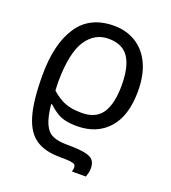

<svg xmlns="http://www.w3.org/2000/svg" viewBox="-142 -651 889 997"><g transform="rotate(20 302.5 -153.0)"><path d="M318 -546Q386 -546 438.5 -514Q491 -482 520.5 -420Q550 -358 550 -268Q550 -132 486 -61Q422 10 313 10Q274 10 247.5 3.5Q221 -3 199.5 -16.5Q178 -30 154 -52H149Q156 18 173 55Q190 92 220 105Q250 118 296 118Q363 118 397.5 125Q432 132 444.5 148Q457 164 457 191Q457 205 454.5 215.5Q452 226 447 240H370Q374 228 374 217Q374 207 368.5 201.5Q363 196 343.5 193.5Q324 191 283 191Q204 191 153.5 158Q103 125 79 44.5Q55 -36 55 -178Q55 -351 120 -448.5Q185 -546 318 -546ZM314 -473Q238 -473 192 -404.5Q146 -336 144 -179Q144 -163 144.5 -150.5Q145 -138 146 -125Q186 -90 223 -76.5Q260 -63 312 -63Q391 -63 425.5 -115Q460 -167 460 -268Q460 -371 425.5 -422Q391 -473 314 -473Z"/></g></svg>

Font: Noto Sans
Style: Regular
Weight: 400
Designer: Monotype Design Team
Foundry: Monotype Imaging Inc.
Version: Version 1.902